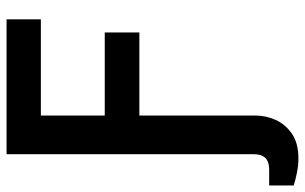

<svg xmlns="http://www.w3.org/2000/svg" viewBox="-218 -538 908 571"><g transform="rotate(-90 235.5 -252.0)"><path d="M50 182Q30 182 7.5 177.5Q-15 173 -30 168V95H18Q63 95 63 49V-686H464V-584H178V-394H425V-291H178V52Q178 85 165 114Q152 143 124 162.5Q96 182 50 182Z"/></g></svg>

Font: Archivo Narrow SemiBold
Style: Regular
Weight: 600
Designer: Hector Gatti
Foundry: Omnibus-Type
Version: Version 3.002